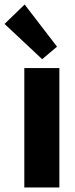

<svg xmlns="http://www.w3.org/2000/svg" viewBox="-43 -825 332 845"><path d="M64 0V-525.4H218.3V0ZM142.6 -564.5 -22.9 -719.7 65.4 -805.2 208 -619.6Z"/></svg>

Font: Reddit Sans ExtraBold
Style: Regular
Weight: 800
Designer: Stephen Hutchings
Foundry: Reddit
Version: Version 1.014; ttfautohint (v1.8.4.7-5d5b)